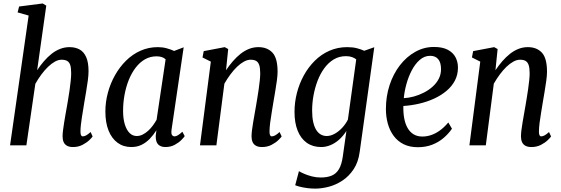

<svg xmlns="http://www.w3.org/2000/svg" viewBox="-20 -837 3232 1106"><path d="M400.5 10Q379 10 365.8 2.5Q352.5 -5 346.5 -18.8Q340.5 -32.5 340.5 -51.5Q340.5 -66 343 -86.2Q345.5 -106.5 349.2 -129.5Q353 -152.5 357 -176.2Q361 -200 365 -221Q368 -238 372.2 -263Q376.5 -288 380.5 -316Q384.5 -344 387.2 -370Q390 -396 390 -414.5Q390 -445 384.8 -461.8Q379.5 -478.5 367.2 -485.8Q355 -493 335 -493Q316 -493 296.2 -482Q276.5 -471 256.8 -452Q237 -433 218.2 -407.8Q199.5 -382.5 183.5 -354L132 0H38L145 -747.5L81.5 -765.5L90 -799.5L226 -817L246.5 -804.5L194 -432.5Q212.5 -460.5 233.2 -484.5Q254 -508.5 277 -526.8Q300 -545 326 -555.2Q352 -565.5 380.5 -565.5Q414 -565.5 438.5 -552Q463 -538.5 476.5 -508Q490 -477.5 490 -426.5Q490 -404 485.8 -372.2Q481.5 -340.5 475.8 -307Q470 -273.5 465.5 -246.5Q462.5 -227 458.8 -204.5Q455 -182 451.5 -159.5Q448 -137 445.8 -116.5Q443.5 -96 443.5 -79Q443.5 -64.5 447 -58Q450.5 -51.5 456.5 -51.5Q466 -51.5 476.5 -57.2Q487 -63 502 -76.5L513.5 -51Q510 -44.5 494.5 -29.8Q479 -15 455 -2.5Q431 10 400.5 10Z M968.5 -92Q965 -66.5 971 -59Q977 -51.5 986 -51.5Q994 -51.5 1005 -58Q1016 -64.5 1030.5 -78L1044 -53Q1040 -46 1025 -30.8Q1010 -15.5 986.5 -2.8Q963 10 932.5 10Q906.5 10 891.5 -4.5Q876.5 -19 877 -54.5L881 -86.5Q863.5 -59 842.5 -37.2Q821.5 -15.5 795.5 -2.8Q769.5 10 736.5 10Q690.5 10 657 -14.8Q623.5 -39.5 605.2 -85.2Q587 -131 587 -194.5Q587 -249.5 601.5 -303.2Q616 -357 642.8 -404.2Q669.5 -451.5 706.5 -488Q743.5 -524.5 789.8 -545Q836 -565.5 889 -565.5Q916 -565.5 940.5 -558.8Q965 -552 983 -543.5L1038 -564.5ZM934 -495.5Q924 -504.5 911 -508.5Q898 -512.5 881.5 -512.5Q845.5 -512.5 815.5 -495.5Q785.5 -478.5 762 -448Q738.5 -417.5 722.2 -377.5Q706 -337.5 697.5 -291.5Q689 -245.5 689 -197.5Q689 -153 699 -120.5Q709 -88 726.5 -70.8Q744 -53.5 767.5 -53.5Q785.5 -53.5 802.2 -62Q819 -70.5 834 -84.2Q849 -98 861 -114.5Q873 -131 882 -147Z M1282 -432.5Q1300.5 -460 1321.2 -484Q1342 -508 1365.2 -526.5Q1388.5 -545 1414.2 -555.2Q1440 -565.5 1468.5 -565.5Q1519.5 -565.5 1549.2 -534Q1579 -502.5 1579 -423.5Q1579 -403 1574.8 -371.8Q1570.5 -340.5 1564.8 -307Q1559 -273.5 1554.5 -246.5Q1550.5 -220.5 1545.2 -189.5Q1540 -158.5 1536.2 -129.2Q1532.5 -100 1532.5 -79Q1532.5 -64.5 1535.8 -58Q1539 -51.5 1545.5 -51.5Q1554.5 -51.5 1565.2 -57.2Q1576 -63 1590.5 -76.5L1602.5 -51Q1598.5 -44.5 1583 -29.5Q1567.5 -14.5 1543.5 -2.2Q1519.5 10 1489 10Q1468 10 1454.5 2.5Q1441 -5 1435 -18.8Q1429 -32.5 1429 -51.5Q1429 -65.5 1431.5 -86.5Q1434 -107.5 1438.2 -132Q1442.5 -156.5 1446.8 -181.5Q1451 -206.5 1455 -228.5Q1458 -247 1462.2 -271.8Q1466.5 -296.5 1470.2 -323.2Q1474 -350 1476.5 -374Q1479 -398 1479 -414Q1479 -444.5 1473.5 -461.5Q1468 -478.5 1456 -485.8Q1444 -493 1423.5 -493Q1405 -493 1385 -482Q1365 -471 1345.2 -452Q1325.5 -433 1307 -408Q1288.5 -383 1272.5 -355L1226.5 0H1132L1194.5 -482L1146.5 -506L1153.5 -542.5L1274.5 -565.5L1294.5 -554.5Z M2052 38Q2044 97.5 2017 138Q1990 178.5 1952.5 203.2Q1915 228 1873.8 238.8Q1832.5 249.5 1795.5 249.5Q1772.5 249.5 1750 246.5Q1727.5 243.5 1709.2 239Q1691 234.5 1680.5 230L1702 149Q1712.5 155.5 1732 164Q1751.5 172.5 1776.2 179Q1801 185.5 1827.5 185.5Q1865 185.5 1891 174.5Q1917 163.5 1932.5 137.2Q1948 111 1954.5 65.5L1975.5 -82.5Q1956.5 -53 1933 -32.2Q1909.5 -11.5 1883.2 -0.8Q1857 10 1830 10Q1782 10 1747.5 -14.2Q1713 -38.5 1694.8 -83.8Q1676.5 -129 1676.5 -192.5Q1676.5 -247 1690.2 -301Q1704 -355 1730.2 -402.8Q1756.5 -450.5 1793.5 -487.2Q1830.5 -524 1877.8 -544.8Q1925 -565.5 1980 -565.5Q2012.5 -565.5 2036.8 -559Q2061 -552.5 2078 -544.5L2136 -565ZM2032 -495Q2023 -502.5 2008.2 -508Q1993.5 -513.5 1973 -513.5Q1934 -513.5 1903 -495Q1872 -476.5 1848.5 -444.5Q1825 -412.5 1809.5 -372Q1794 -331.5 1786 -287.5Q1778 -243.5 1778 -200.5Q1778 -162.5 1784 -135Q1790 -107.5 1801.2 -89.2Q1812.5 -71 1828 -62.2Q1843.5 -53.5 1862 -53.5Q1884.5 -53.5 1908 -66.5Q1931.5 -79.5 1951.5 -101.2Q1971.5 -123 1984 -148Z M2583.5 -95.5Q2564 -67 2535.5 -42.5Q2507 -18 2469.8 -3.5Q2432.5 11 2387 11Q2340 11 2305.2 -6.2Q2270.5 -23.5 2247.8 -54.2Q2225 -85 2214 -124.8Q2203 -164.5 2203 -209.5Q2203 -282 2224.2 -346.8Q2245.5 -411.5 2283.5 -460.8Q2321.5 -510 2371.8 -538.2Q2422 -566.5 2479.5 -566.5Q2528.5 -566.5 2559 -550.5Q2589.5 -534.5 2603.8 -507.5Q2618 -480.5 2618 -447.5Q2618 -406.5 2600.5 -373Q2583 -339.5 2552 -313.5Q2521 -287.5 2480.8 -269Q2440.5 -250.5 2395.2 -240Q2350 -229.5 2303.5 -226.5Q2302.5 -187.5 2308.5 -155.2Q2314.5 -123 2328 -99.5Q2341.5 -76 2362.8 -63.2Q2384 -50.5 2413 -50.5Q2438 -50.5 2463 -58.8Q2488 -67 2513 -84.8Q2538 -102.5 2562.5 -131.5ZM2458 -515.5Q2425 -515.5 2398.2 -492.2Q2371.5 -469 2352 -431.8Q2332.5 -394.5 2321 -352.2Q2309.5 -310 2306 -271.5Q2334.5 -273 2364.5 -281.2Q2394.5 -289.5 2422.2 -303.8Q2450 -318 2472.2 -338Q2494.5 -358 2507.5 -383.2Q2520.5 -408.5 2520.5 -438.5Q2520.5 -477 2504.2 -496.2Q2488 -515.5 2458 -515.5Z M2834 -432.5Q2852.5 -460 2873.2 -484Q2894 -508 2917.2 -526.5Q2940.5 -545 2966.2 -555.2Q2992 -565.5 3020.5 -565.5Q3071.5 -565.5 3101.2 -534Q3131 -502.5 3131 -423.5Q3131 -403 3126.8 -371.8Q3122.5 -340.5 3116.8 -307Q3111 -273.5 3106.5 -246.5Q3102.5 -220.5 3097.2 -189.5Q3092 -158.5 3088.2 -129.2Q3084.5 -100 3084.5 -79Q3084.5 -64.5 3087.8 -58Q3091 -51.5 3097.5 -51.5Q3106.5 -51.5 3117.2 -57.2Q3128 -63 3142.5 -76.5L3154.5 -51Q3150.5 -44.5 3135 -29.5Q3119.5 -14.5 3095.5 -2.2Q3071.5 10 3041 10Q3020 10 3006.5 2.5Q2993 -5 2987 -18.8Q2981 -32.5 2981 -51.5Q2981 -65.5 2983.5 -86.5Q2986 -107.5 2990.2 -132Q2994.5 -156.5 2998.8 -181.5Q3003 -206.5 3007 -228.5Q3010 -247 3014.2 -271.8Q3018.5 -296.5 3022.2 -323.2Q3026 -350 3028.5 -374Q3031 -398 3031 -414Q3031 -444.5 3025.5 -461.5Q3020 -478.5 3008 -485.8Q2996 -493 2975.5 -493Q2957 -493 2937 -482Q2917 -471 2897.2 -452Q2877.5 -433 2859 -408Q2840.5 -383 2824.5 -355L2778.5 0H2684L2746.5 -482L2698.5 -506L2705.5 -542.5L2826.5 -565.5L2846.5 -554.5Z"/></svg>

Font: Merriweather 24pt SemiCondensed
Style: Italic
Weight: 400
Width: 4
Italic angle: -7.8°
Designer: Eben Sorkin
Foundry: Eben Sorkin
Version: Version 2.101